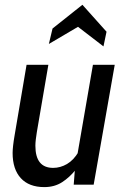

<svg xmlns="http://www.w3.org/2000/svg" viewBox="-20 -754 511 784"><path d="M161 10Q98.5 10 65 -26.5Q31.5 -63 31.5 -129.5Q31.5 -141 33.5 -159.2Q35.5 -177.5 39.5 -200.5L88.5 -489.5H177.5L130.5 -215Q128 -199.5 126.2 -184.8Q124.5 -170 124.5 -159Q124.5 -68.5 197 -68.5Q226.5 -68.5 253.5 -84.2Q280.5 -100 300.5 -133.5L289 -61Q264.5 -30 233.5 -10Q202.5 10 161 10ZM281 0 286 -64.5 359.5 -489.5H448.5L362.5 0ZM179.5 -574.5 194.5 -637.5 316.5 -734.5 415 -624.5 402.5 -564.5 298.5 -644.5Z"/></svg>

Font: Cabin
Style: Italic
Weight: 400
Width: 4
Italic angle: -10°
Designer: Pablo Impallari
Foundry: Pablo Impallari. http://www.impallari.com Igino Marini. http://www.ikern.com
Version: Version 3.001